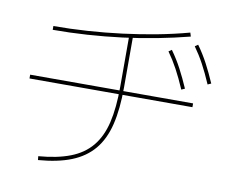

<svg xmlns="http://www.w3.org/2000/svg" viewBox="-84 -864 1168 998"><g transform="rotate(10 500.0 -365.0)"><path d="M175 10Q274 2 342.5 -24.5Q411 -51 453 -101.5Q495 -152 513.5 -230Q532 -308 532 -420V-690H552V-420Q552 -305 532 -223Q512 -141 467.5 -88Q423 -35 351.5 -6.5Q280 22 177 30ZM60 -380V-400H920V-380ZM135 -670Q223 -670 314 -676Q405 -682 496 -693.5Q587 -705 674 -721.5Q761 -738 842 -760L848 -740Q766 -719 678 -702Q590 -685 499 -673.5Q408 -662 316 -656Q224 -650 135 -650ZM847 -460Q822 -518 798.5 -561.5Q775 -605 747 -644L763 -655Q794 -612 818 -566.5Q842 -521 865 -468ZM977 -510Q952 -568 928.5 -611.5Q905 -655 877 -694L893 -705Q924 -662 948 -616.5Q972 -571 995 -518Z"/></g></svg>

Font: M PLUS 1 Thin Thin
Style: Regular
Weight: 250
Version: Version 1.001